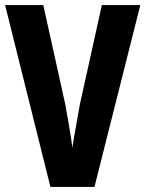

<svg xmlns="http://www.w3.org/2000/svg" viewBox="-20 -734 571 754"><path d="M531 -714H380L293 -321C288 -288 270 -196 264 -153C260 -196 242 -289 237 -321L150 -714H0L178 0H351Z"/></svg>

Font: Noto Sans Gurmukhi UI ExtraCondensed ExtraBold
Style: Regular
Weight: 800
Width: 2
Designer: Jelle Bosma - Monotype Design Team
Foundry: Monotype Imaging Inc.
Version: Version 2.004